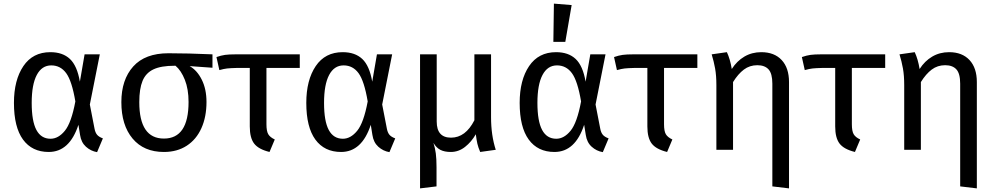

<svg xmlns="http://www.w3.org/2000/svg" viewBox="-20 -827 5499 1060"><path d="M421 -376 447 -527H531L476 -250L502 -116Q506 -95 516 -83Q526 -71 548 -63L516 13Q481 7 454.5 -17Q428 -41 422 -82L413 -138Q364 12 249 12Q157 12 107 -56.5Q57 -125 57 -259Q57 -385 109 -462Q161 -539 258 -539Q326 -539 366 -501.5Q406 -464 421 -376ZM155 -259Q155 -158 181 -109.5Q207 -61 259 -61Q302 -61 338 -105Q374 -149 396 -267Q377 -380 345.5 -423Q314 -466 263 -466Q211 -466 183 -413Q155 -360 155 -259Z M1153 -453 1027 -462Q1068 -439 1094 -387Q1120 -335 1120 -264Q1120 -182 1092 -119.5Q1064 -57 1011 -22.5Q958 12 885 12Q774 12 712 -62Q650 -136 650 -263Q650 -387 715.5 -460Q781 -533 910 -533Q1017 -533 1153 -527ZM1021 -264Q1021 -335 1000.5 -386.5Q980 -438 949 -464H944Q869 -464 827 -444Q785 -424 767 -380.5Q749 -337 749 -263Q749 -62 885 -62Q1021 -62 1021 -264Z M1451 -452V-141Q1451 -103 1461 -86Q1471 -69 1497 -57L1468 12Q1407 -3 1383 -34.5Q1359 -66 1359 -129V-452H1290Q1251 -451 1233.5 -449Q1216 -447 1191 -440L1175 -512Q1201 -521 1222.5 -524Q1244 -527 1282 -527H1635V-452Z M2035 -376 2061 -527H2145L2090 -250L2116 -116Q2120 -95 2130 -83Q2140 -71 2162 -63L2130 13Q2095 7 2068.5 -17Q2042 -41 2036 -82L2027 -138Q1978 12 1863 12Q1771 12 1721 -56.5Q1671 -125 1671 -259Q1671 -385 1723 -462Q1775 -539 1872 -539Q1940 -539 1980 -501.5Q2020 -464 2035 -376ZM1769 -259Q1769 -158 1795 -109.5Q1821 -61 1873 -61Q1916 -61 1952 -105Q1988 -149 2010 -267Q1991 -380 1959.5 -423Q1928 -466 1877 -466Q1825 -466 1797 -413Q1769 -360 1769 -259Z M2717 0 2631 12Q2620 -14 2615.5 -33.5Q2611 -53 2607 -85V-86Q2583 -44 2547.5 -16Q2512 12 2469 12Q2434 12 2411.5 0.5Q2389 -11 2373 -38Q2382 -10 2386 20Q2390 50 2390 96V202L2299 213V-527H2391V-156Q2391 -67 2470 -67Q2550 -67 2599 -163V-527H2691V-180Q2691 -80 2717 0Z M3213 -376 3239 -527H3323L3268 -250L3294 -116Q3298 -95 3308 -83Q3318 -71 3340 -63L3308 13Q3273 7 3246.5 -17Q3220 -41 3214 -82L3205 -138Q3156 12 3041 12Q2949 12 2899 -56.5Q2849 -125 2849 -259Q2849 -385 2901 -462Q2953 -539 3050 -539Q3118 -539 3158 -501.5Q3198 -464 3213 -376ZM2947 -259Q2947 -158 2973 -109.5Q2999 -61 3051 -61Q3094 -61 3130 -105Q3166 -149 3188 -267Q3169 -380 3137.5 -423Q3106 -466 3055 -466Q3003 -466 2975 -413Q2947 -360 2947 -259ZM3136 -799 3101 -596H3035L3038 -807Z M3646 -452V-141Q3646 -103 3656 -86Q3666 -69 3692 -57L3663 12Q3602 -3 3578 -34.5Q3554 -66 3554 -129V-452H3485Q3446 -451 3428.5 -449Q3411 -447 3386 -440L3370 -512Q3396 -521 3417.5 -524Q3439 -527 3477 -527H3830V-452Z M4336 -374V213L4244 202V-365Q4244 -421 4223 -444Q4202 -467 4161 -467Q4119 -467 4087 -443Q4055 -419 4027 -374V0H3935V-357Q3935 -410 3928 -449Q3921 -488 3909 -527L3993 -539Q4011 -501 4020 -446Q4048 -490 4089.5 -514.5Q4131 -539 4183 -539Q4255 -539 4295.5 -495.5Q4336 -452 4336 -374Z M4683 -452V-141Q4683 -103 4693 -86Q4703 -69 4729 -57L4700 12Q4639 -3 4615 -34.5Q4591 -66 4591 -129V-452H4522Q4483 -451 4465.5 -449Q4448 -447 4423 -440L4407 -512Q4433 -521 4454.5 -524Q4476 -527 4514 -527H4867V-452Z M5373 -374V213L5281 202V-365Q5281 -421 5260 -444Q5239 -467 5198 -467Q5156 -467 5124 -443Q5092 -419 5064 -374V0H4972V-357Q4972 -410 4965 -449Q4958 -488 4946 -527L5030 -539Q5048 -501 5057 -446Q5085 -490 5126.5 -514.5Q5168 -539 5220 -539Q5292 -539 5332.5 -495.5Q5373 -452 5373 -374Z"/></svg>

Font: Fira GO
Style: Regular
Weight: 400
Designer: Carrois Corporate
Foundry: Carrois Corporate GbR
Version: Version 0.300